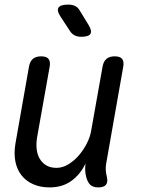

<svg xmlns="http://www.w3.org/2000/svg" viewBox="-20 -805 640 835"><path d="M408 10Q385 10 373 -1Q361 -12 355 -35Q351 -49 350.5 -64.5Q350 -80 352 -94Q329 -46 290 -18Q251 10 196 10Q156 10 125 -3.5Q94 -17 74 -42Q54 -67 47 -102Q40 -137 47 -180L106 -515Q110 -538 123 -549Q136 -560 159 -560Q182 -560 191 -549Q200 -538 196 -515L141 -206Q137 -180 139.5 -156.5Q142 -133 152.5 -115Q163 -97 181 -86Q199 -75 226 -75Q253 -75 278.5 -91Q304 -107 324 -130.5Q344 -154 358 -182Q372 -210 376 -234L426 -515Q430 -538 443 -549Q456 -560 479 -560Q502 -560 511 -549Q520 -538 516 -515L442 -95Q439 -80 440 -65Q441 -50 445 -35Q450 -12 440.5 -1Q431 10 408 10ZM285 -669 243 -733Q226 -759 234.5 -772Q243 -785 277 -785Q294 -785 306.5 -779Q319 -773 327 -759L366 -695Q381 -670 373 -657.5Q365 -645 333 -645Q317 -645 305 -651Q293 -657 285 -669Z"/></svg>

Font: Maple Mono NL
Style: Italic
Weight: 400
Italic angle: -10°
Monospace: yes
Designer: subframe7536
Version: Version 7.000